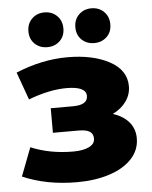

<svg xmlns="http://www.w3.org/2000/svg" viewBox="-54 -808 682 864"><g transform="rotate(-5 286.5 -376.0)"><path d="M544 -163Q544 -109 506.5 -69.5Q469 -30 404.5 -9.5Q340 11 260 11Q122 11 14 -36L63 -164Q149 -128 254 -128Q299 -128 325.5 -141Q352 -154 352 -178Q352 -200 336 -210Q320 -220 287 -220H170V-331H270Q337 -331 337 -372Q337 -415 248 -415Q171 -415 76 -379L31 -504Q149 -553 264 -553Q379 -553 454 -512.5Q529 -472 529 -399Q529 -362 507 -331Q485 -300 446 -281Q493 -266 518.5 -235.5Q544 -205 544 -163ZM100 -684Q100 -719 122.5 -741Q145 -763 179 -763Q213 -763 235.5 -741Q258 -719 258 -684Q258 -649 235.5 -627.5Q213 -606 179 -606Q145 -606 122.5 -627.5Q100 -649 100 -684ZM312 -684Q312 -719 334.5 -741Q357 -763 391 -763Q425 -763 447.5 -741Q470 -719 470 -684Q470 -649 447.5 -627.5Q425 -606 391 -606Q357 -606 334.5 -627.5Q312 -649 312 -684Z"/></g></svg>

Font: Montserrat Alternates ExtraBold
Style: Regular
Weight: 800
Designer: Julieta Ulanovsky
Foundry: Julieta Ulanovsky
Version: Version 7.200